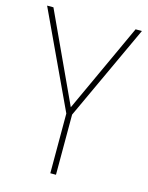

<svg xmlns="http://www.w3.org/2000/svg" viewBox="-109 -783 654 851"><g transform="rotate(15 217.5 -357.0)"><path d="M218 -306 29 -714H0L206 -274V0H232V-276L435 -714H406Z"/></g></svg>

Font: Noto Sans Lao SemiCondensed Thin
Style: Regular
Weight: 100
Width: 4
Designer: Monotype Design Team
Foundry: Monotype Imaging Inc.
Version: Version 2.003